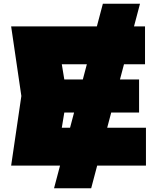

<svg xmlns="http://www.w3.org/2000/svg" viewBox="-20 -892 852 1034"><path d="M534 -872H734L471 122H271ZM729 -464V-286H164V-464ZM341 -375 295 -96 197 -204H766V0H40L95 -375L40 -750H761V-546H197L295 -654Z"/></svg>

Font: Unbounded Black
Style: Regular
Weight: 900
Designer: Luke Prowse, Jean-Baptiste Morizot, Fátima Lázaro, Florian Runge
Foundry: NaN
Version: Version 1.701;gftools[0.9.28.dev5+ged2979d]